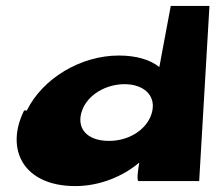

<svg xmlns="http://www.w3.org/2000/svg" viewBox="-20 -613 729 650"><path d="M61.6 -239C-3.5 -108 58.4 17 235.4 17C318.4 17 397.6 -17 449.3 -61C449.3 -61 451.3 -61 451.3 -61C451.3 -61 440 0 449.3 0H654.3L689.1 -593H558.1L519.4 -386C488.2 -411 441.4 -425 382.4 -425C253.4 -425 124.6 -348 70.9 -239ZM257.9 -239C277.2 -293 339.5 -328 401.5 -328C463.5 -328 506.2 -293 495.9 -239C485 -181 423.1 -136 349.1 -136C272.1 -136 237 -181 257.9 -239Z"/></svg>

Font: Hussar Milosc
Style: Obl
Weight: 700
Foundry: Cannot Into Space Fonts
Version: Version 1.02